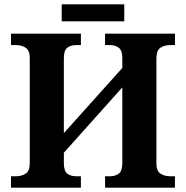

<svg xmlns="http://www.w3.org/2000/svg" viewBox="-20 -870 863 890"><path d="M31 0V-53H54Q81 -53 99.5 -65.5Q118 -78 118 -114V-602Q118 -636 99.5 -648.5Q81 -661 54 -661H31V-714H355V-661H333Q307 -661 291.5 -648.5Q276 -636 276 -600V-253L547 -555V-600Q547 -636 531 -648.5Q515 -661 490 -661H467V-714H791V-661H769Q742 -661 723.5 -648.5Q705 -636 705 -600V-112Q705 -78 723.5 -65.5Q742 -53 769 -53H791V0H467V-53H490Q515 -53 531 -65.5Q547 -78 547 -114V-465L276 -162V-114Q276 -78 291.5 -65.5Q307 -53 333 -53H355V0ZM266 -771V-850H556V-771Z"/></svg>

Font: Noto Serif
Style: Bold
Weight: 700
Designer: Monotype Design Team
Foundry: Monotype Imaging Inc.
Version: Version 2.014